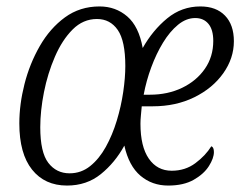

<svg xmlns="http://www.w3.org/2000/svg" viewBox="-20 -566 757 596"><path d="M188 10Q119 10 79.5 -39.5Q40 -89 40 -183Q40 -242 56 -305Q72 -368 103.5 -423Q135 -478 181.5 -512Q228 -546 289 -546Q339 -546 375 -515Q411 -484 423 -417Q454 -472 499 -509Q544 -546 602 -546Q651 -546 678.5 -517.5Q706 -489 706 -438Q706 -385 673 -338.5Q640 -292 583 -264Q526 -236 454 -236Q446 -236 436.5 -236Q427 -236 420 -236Q419 -224 417.5 -209Q416 -194 416 -182Q416 -111 442 -73.5Q468 -36 513 -36Q555 -36 586.5 -59.5Q618 -83 636 -112Q644 -109 644 -94Q644 -75 628.5 -50.5Q613 -26 581.5 -8Q550 10 502 10Q452 10 416 -20.5Q380 -51 366 -114Q337 -61 293 -25.5Q249 10 188 10ZM445 -272Q501 -272 545.5 -293.5Q590 -315 616 -352.5Q642 -390 642 -439Q642 -474 627 -492Q612 -510 586 -510Q558 -510 532.5 -489Q507 -468 486 -433.5Q465 -399 449.5 -357Q434 -315 426 -272ZM196 -28Q232 -28 260 -50.5Q288 -73 308.5 -110Q329 -147 342.5 -191.5Q356 -236 362.5 -280.5Q369 -325 369 -361Q369 -439 345.5 -473Q322 -507 281 -507Q238 -507 205.5 -474.5Q173 -442 150.5 -390Q128 -338 116.5 -280Q105 -222 105 -171Q105 -93 130 -60.5Q155 -28 196 -28Z"/></svg>

Font: Noto Serif Condensed Light
Style: Italic
Weight: 300
Width: 3
Italic angle: -12°
Designer: Monotype Design Team
Foundry: Monotype Imaging Inc.
Version: Version 2.014; ttfautohint (v1.8.4.7-5d5b)